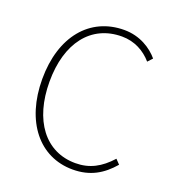

<svg xmlns="http://www.w3.org/2000/svg" viewBox="-136 -848 890 970"><g transform="rotate(20 309.5 -363.0)"><path d="M362 13C456 13 520 -26 575 -90L552 -114C497 -53 440 -22 364 -22C202 -22 101 -157 101 -365C101 -573 202 -704 368 -704C436 -704 491 -673 530 -628L553 -653C516 -697 452 -739 368 -739C184 -739 62 -594 62 -365C62 -136 183 13 362 13Z"/></g></svg>

Font: Harano Aji Gothic ExtraLight
Style: Regular
Weight: 250
Foundry: Masamichi Hosoda
Version: HaranoAjiGothic-ExtraLight version 20230610;ttx 4.39.4